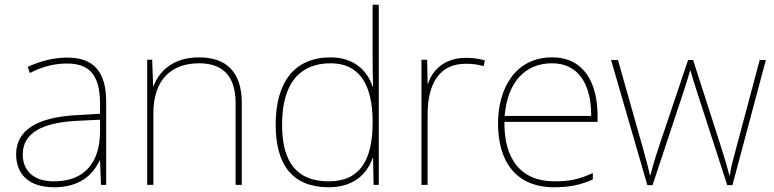

<svg xmlns="http://www.w3.org/2000/svg" viewBox="-20 -780 3267 810"><path d="M264 -537C205 -537 150 -522 97 -498L106 -472C163 -501 211 -512 264 -512C357 -512 402 -463 402 -343V-300L299 -294C142 -285 48 -234 48 -129C48 -45 102 10 208 10C316 10 372 -42 400 -103H402L406 0H428V-350C428 -480 373 -537 264 -537ZM301 -270 402 -275V-220C400 -99 341 -15 208 -15C123 -15 76 -58 76 -129C76 -222 165 -263 301 -270Z M820 -538C708 -538 651 -478 628 -417H626L622 -528H601V0H627V-302C627 -446 705 -513 820 -513C917 -513 974 -462 974 -345V0H1000V-346C1000 -477 934 -538 820 -538Z M1367 10C1472 10 1528 -46 1552 -113H1554L1556 0H1578V-760H1552V-543C1552 -501 1552 -459 1554 -414H1552C1530 -484 1471 -538 1375 -538C1225 -538 1143 -437 1143 -254C1143 -83 1215 10 1367 10ZM1367 -15C1233 -15 1170 -94 1170 -254C1170 -427 1243 -513 1375 -513C1494 -513 1552 -426 1552 -266V-263C1552 -107 1500 -15 1367 -15Z M1945 -536C1860 -536 1805 -488 1786 -427H1784L1782 -528H1758V0H1784V-297C1784 -428 1834 -511 1945 -511C1975 -511 1995 -508 2020 -501L2026 -525C2002 -532 1977 -536 1945 -536Z M2309 -538C2155 -538 2081 -408 2081 -259C2081 -104 2152 10 2318 10C2382 10 2430 0 2481 -23V-50C2419 -22 2382 -15 2318 -15C2181 -15 2106 -105 2108 -266H2501V-291C2501 -430 2444 -538 2309 -538ZM2309 -513C2421 -513 2475 -423 2474 -291H2109C2121 -436 2197 -513 2309 -513Z M2922 -388 3048 1H3070L3211 -527H3185L3086 -156C3071 -99 3063 -72 3059 -41H3057C3049 -72 3039 -106 3023 -157L2904 -527H2883L2758 -156C2738 -95 2732 -72 2724 -41H2722C2715 -72 2709 -95 2692 -156L2587 -527H2558L2711 1H2733L2862 -388C2873 -420 2881 -446 2891 -482H2893C2903 -446 2911 -423 2922 -388Z"/></svg>

Font: Noto Sans Arabic UI Th
Style: Regular
Weight: 100
Designer: Monotype Design Team, Nadine Chahine and Nizar Qandah
Foundry: Monotype Imaging Inc.
Version: Version 2.010